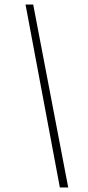

<svg xmlns="http://www.w3.org/2000/svg" viewBox="-20 -749 388 850"><path d="M245 81 93 -729H127L282 81Z"/></svg>

Font: Mona Sans
Style: Italic
Weight: 200
Italic angle: -11.6951°
Designer: Deni Anggara
Foundry: GitHub
Version: Version 2.000